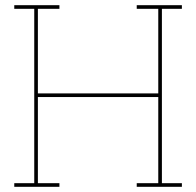

<svg xmlns="http://www.w3.org/2000/svg" viewBox="-20 -720 756 740"><path d="M209 0H35V-14H112V-686H35V-700H209V-686H126V-360H590V-686H507V-700H681V-686H604V-14H681V0H507V-14H590V-346H126V-14H209Z"/></svg>

Font: Josefin Slab Thin
Style: Regular
Weight: 100
Designer: Santiago Orozco
Foundry: Typemade
Version: Version 2.000